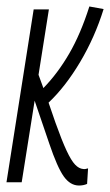

<svg xmlns="http://www.w3.org/2000/svg" viewBox="-22 -563 340 593"><path d="M-2 0 82 -534H129L97 -332L112 -291Q156 -336 191.5 -397Q227 -458 254 -543L298 -535Q271 -448 225.5 -371.5Q180 -295 128 -246L149 -185Q169 -129 183.5 -98Q198 -67 210 -54.5Q222 -42 235 -41Q241 -40 250 -43L247 5Q236 10 222 10Q195 10 175 -18Q155 -46 130 -120L85 -252L45 0Z"/></svg>

Font: Georama ExtraCondensed Light
Style: Italic
Weight: 300
Width: 2
Italic angle: -9°
Designer: Jean-Baptiste Levee
Foundry: Production Type
Version: Version 1.000